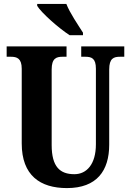

<svg xmlns="http://www.w3.org/2000/svg" viewBox="-20 -951 669 981"><path d="M336 -771H404V-784C380 -822 336 -886 319 -931H170V-921C191 -886 280 -807 336 -771ZM322 10C475 10 538 -79 538 -212V-596C538 -653 561 -661 593 -661H615V-714H395V-661H416C448 -661 470 -653 470 -600V-214C470 -112 423 -61 360 -61C287 -61 244 -98 244 -210V-596C244 -653 268 -661 299 -661H320V-714H14V-661H36C66 -661 91 -653 91 -600V-218C91 -54 186 10 322 10Z"/></svg>

Font: Noto Serif Hebrew ExtraCondensed ExtraBold
Style: Regular
Weight: 800
Width: 2
Designer: Monotype Design Team
Foundry: Monotype Imaging Inc.
Version: Version 2.004